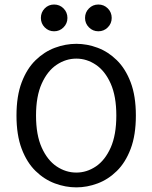

<svg xmlns="http://www.w3.org/2000/svg" viewBox="-20 -819 674 850"><path d="M318 10.5Q270 10.5 223 -7Q176 -24.5 137.5 -62Q99 -99.5 76 -160.2Q53 -221 53 -307.5Q53 -394 76 -454.5Q99 -515 137.5 -552.5Q176 -590 223 -607.5Q270 -625 318 -625Q365.5 -625 412.2 -607.5Q459 -590 497.2 -552.5Q535.5 -515 558.5 -454.5Q581.5 -394 581.5 -307.5Q581.5 -221 558.5 -160.2Q535.5 -99.5 497.2 -62Q459 -24.5 412.2 -7Q365.5 10.5 318 10.5ZM318 -55Q364 -55 404.5 -82.2Q445 -109.5 470 -165.5Q495 -221.5 495 -307.5Q495 -393 470 -449Q445 -505 404.5 -532.2Q364 -559.5 318 -559.5Q271.5 -559.5 230.8 -532.2Q190 -505 164.8 -449Q139.5 -393 139.5 -307.5Q139.5 -221.5 164.8 -165.5Q190 -109.5 230.8 -82.2Q271.5 -55 318 -55ZM219.5 -680.5Q195 -680.5 178 -697.8Q161 -715 161 -739.5Q161 -764.5 178 -781.8Q195 -799 219.5 -799Q244 -799 261.2 -781.8Q278.5 -764.5 278.5 -739.5Q278.5 -715 261.2 -697.8Q244 -680.5 219.5 -680.5ZM415.5 -680.5Q391 -680.5 373.8 -697.8Q356.5 -715 356.5 -739.5Q356.5 -764.5 373.8 -781.8Q391 -799 415.5 -799Q440 -799 457.2 -781.8Q474.5 -764.5 474.5 -739.5Q474.5 -715 457.2 -697.8Q440 -680.5 415.5 -680.5Z"/></svg>

Font: Sono
Style: Regular
Weight: 400
Designer: Tyler Finck
Foundry: Tyler Finck
Version: Version 2.112